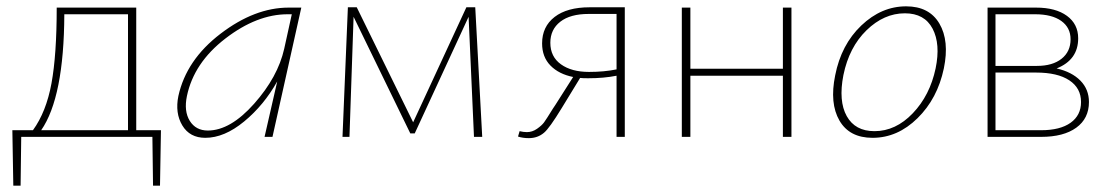

<svg xmlns="http://www.w3.org/2000/svg" viewBox="-20 -432 3505 606"><path d="M488 -21 485 154H463L461 0H47L45 154H22L19 -21H84Q126 -79 142.5 -169Q159 -259 159 -408H410V-21ZM110 -21H384V-387H183Q182 -125 110 -21Z M891 -408H931L840 0H815L855 -175Q813 -100 750.5 -48.5Q688 3 628 3Q579 3 555.5 -36Q532 -75 543 -129Q568 -243 676 -325.5Q784 -408 891 -408ZM636 -20Q707 -20 782 -104.5Q857 -189 877 -278L901 -387H888Q791 -387 691.5 -310.5Q592 -234 570 -129Q560 -81 579 -50.5Q598 -20 636 -20Z M1502 0H1476L1459 -379L1289 -11H1275L1096 -379L1083 0H1061L1078 -409H1106L1284 -46L1452 -409H1480Z M1841 -409H1952V0H1926V-193Q1886 -185 1836 -185Q1819 -185 1811 -186L1753 -91Q1714 -27 1697 -13Q1677 4 1649 4Q1630 4 1615 -1L1620 -18Q1632 -15 1643 -15Q1660 -15 1675 -25.5Q1690 -36 1697 -45.5Q1704 -55 1725 -89Q1730 -97 1733 -101L1789 -189Q1744 -198 1717.5 -225Q1691 -252 1691 -295Q1691 -348 1730.5 -378.5Q1770 -409 1841 -409ZM1839 -205Q1887 -205 1926 -213V-388H1838Q1780 -388 1748.5 -363.5Q1717 -339 1717 -297Q1717 -253 1750.5 -229Q1784 -205 1839 -205Z M2451 -408H2478V0H2451V-193H2159V0H2132V-408H2159V-215H2451Z M2734 3Q2661 3 2629.5 -51.5Q2598 -106 2616 -194Q2635 -291 2698.5 -351.5Q2762 -412 2840 -412Q2913 -412 2945 -357.5Q2977 -303 2959 -216Q2939 -121 2876 -59Q2813 3 2734 3ZM2740 -18Q2807 -18 2861 -74.5Q2915 -131 2933 -216Q2949 -293 2923.5 -341.5Q2898 -390 2836 -390Q2770 -390 2715 -336.5Q2660 -283 2642 -195Q2626 -113 2652.5 -65.5Q2679 -18 2740 -18Z M3315 -216Q3363 -205 3390 -177.5Q3417 -150 3417 -110Q3417 -58 3377 -29Q3337 0 3266 0H3097V-408H3250Q3312 -408 3347.5 -382Q3383 -356 3383 -311Q3383 -243 3315 -216ZM3247 -387H3122V-224H3253Q3302 -224 3330.5 -246.5Q3359 -269 3359 -308Q3359 -345 3329.5 -366Q3300 -387 3247 -387ZM3266 -21Q3326 -21 3359 -44.5Q3392 -68 3392 -110Q3392 -154 3355 -178.5Q3318 -203 3250 -203H3122V-21Z"/></svg>

Font: EauTestText Extralight
Style: Italic
Weight: 250
Italic angle: -12°
Designer: Christian Thalmann (Catharsis Fonts)
Version: Version 0.001;PS 000.001;hotconv 1.0.88;makeotf.lib2.5.64775